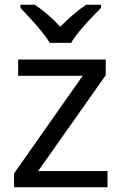

<svg xmlns="http://www.w3.org/2000/svg" viewBox="-20 -786 510 806"><path d="M431.2 0H39.1V-58.1L327.1 -467.8H56.2V-536.1H423.8V-470.2L140.1 -67.9H431.2ZM189 -606Q175.8 -627.9 153.8 -655Q131.8 -682.1 107.9 -708Q84 -733.9 65.9 -752.9V-766.1H126Q151.9 -749 179.9 -725.1Q208 -701.2 232.9 -673.8Q259.8 -701.2 287.8 -725.1Q315.9 -749 341.8 -766.1H403.8V-752.9Q384.8 -733.9 360.4 -708Q335.9 -682.1 313.5 -655Q291 -627.9 278.8 -606Z"/></svg>

Font: Defago Noto Sans
Style: Regular
Weight: 400
Designer: John M. Durdin
Foundry: Lao IT Dev Co., Ltd.
Version: Version 1.000 2007 initial release